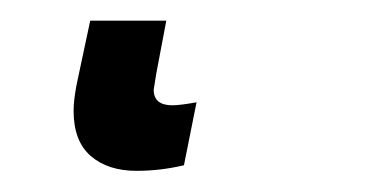

<svg xmlns="http://www.w3.org/2000/svg" viewBox="-20 42 373 186"><path d="M128.9 128.9Q128.9 144 147 144Q154.3 144 170.4 141.1L158.2 202.1Q135.3 207.5 112.3 207.5Q84.5 207.5 67.9 193.1Q51.3 178.7 51.3 149.4Q51.3 139.2 54.2 124L67.4 62H141.1L131.3 113.8Z"/></svg>

Font: Arimo SemiBold
Style: Italic
Weight: 600
Italic angle: -12°
Version: Version 1.33